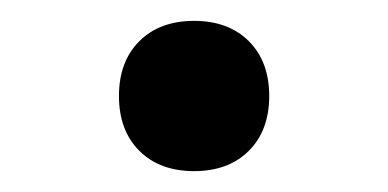

<svg xmlns="http://www.w3.org/2000/svg" viewBox="-20 -154 372 184"><path d="M166 10Q133 10 113.5 -9.5Q94 -29 94 -62Q94 -95 113.5 -114.5Q133 -134 166 -134Q199 -134 218.5 -114.5Q238 -95 238 -62Q238 -29 218.5 -9.5Q199 10 166 10Z"/></svg>

Font: M PLUS 2 Thin Medium
Style: Regular
Weight: 500
Version: Version 1.001